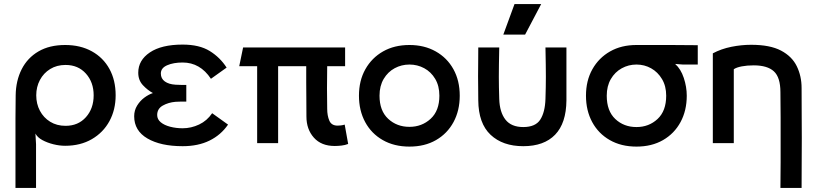

<svg xmlns="http://www.w3.org/2000/svg" viewBox="-20 -703 4007 943"><path d="M300 -482Q375 -482 431 -451Q487 -420 517.5 -364.5Q548 -309 548 -235Q548 -164 517.5 -108Q487 -52 431 -19.5Q375 13 300 13Q272 13 242 5.5Q212 -2 188 -15Q164 -28 154 -47L157 5V220H56V-8Q56 -65 56 -121.5Q56 -178 57 -235Q58 -307 86.5 -363Q115 -419 169 -450.5Q223 -482 300 -482ZM302 -85Q364 -85 402 -127.5Q440 -170 440 -235Q440 -299 402 -341.5Q364 -384 302 -384Q259 -384 226.5 -364Q194 -344 176 -310Q158 -276 158 -235Q158 -193 176 -159Q194 -125 226.5 -105Q259 -85 302 -85Z M1100 -91Q1065 -40 1009 -12.5Q953 15 877 15Q769 15 704 -23Q639 -61 639 -132Q639 -161 653.5 -184.5Q668 -208 689 -223.5Q710 -239 731 -246Q705 -260 682 -284.5Q659 -309 659 -346Q659 -407 716 -445.5Q773 -484 877 -484Q959 -484 1010 -452.5Q1061 -421 1093 -371L1016 -316Q963 -396 877 -396Q832 -396 801 -382.5Q770 -369 770 -342Q770 -317 789.5 -303Q809 -289 842 -287Q856 -286 868.5 -286Q881 -286 895 -286V-204Q881 -204 868.5 -204Q856 -204 842 -203Q807 -200 779.5 -184.5Q752 -169 752 -138Q752 -117 769.5 -102.5Q787 -88 816 -80.5Q845 -73 877 -73Q919 -73 958 -91.5Q997 -110 1022 -147Z M1624 14Q1558 14 1521.5 -27Q1485 -68 1485 -131Q1485 -186 1484.5 -224.5Q1484 -263 1484 -298Q1484 -333 1484 -378H1346V0H1243V-378H1155L1174 -470H1675V-378H1587Q1586 -318 1586 -268.5Q1586 -219 1587 -169Q1587 -135 1597.5 -110.5Q1608 -86 1638 -86Q1645 -86 1654 -87Q1663 -88 1673 -91L1690 4Q1675 10 1657 12Q1639 14 1624 14Z M1991 17Q1916 17 1860 -15Q1804 -47 1773.5 -103.5Q1743 -160 1743 -233Q1743 -307 1774.5 -363Q1806 -419 1861.5 -450.5Q1917 -482 1991 -482Q2064 -482 2120 -450.5Q2176 -419 2207 -363Q2238 -307 2238 -233Q2238 -160 2207.5 -103.5Q2177 -47 2121.5 -15Q2066 17 1991 17ZM1991 -386Q1952 -386 1918.5 -368Q1885 -350 1864.5 -315.5Q1844 -281 1844 -233Q1844 -159 1886.5 -119.5Q1929 -80 1991 -80Q2052 -80 2095 -119.5Q2138 -159 2138 -233Q2138 -281 2117.5 -315.5Q2097 -350 2063.5 -368Q2030 -386 1991 -386Z M2329 -470H2432Q2431 -420 2430.5 -386Q2430 -352 2430 -326Q2430 -300 2430.5 -274.5Q2431 -249 2432 -217Q2434 -152 2462.5 -115.5Q2491 -79 2550 -79Q2610 -79 2633.5 -115.5Q2657 -152 2659 -217Q2660 -249 2660.5 -274.5Q2661 -300 2661 -326Q2661 -352 2660.5 -386Q2660 -420 2659 -470H2762Q2762 -420 2762 -387Q2762 -354 2762 -328.5Q2762 -303 2762 -276Q2762 -249 2762 -210Q2761 -98 2706.5 -41.5Q2652 15 2550 15Q2449 15 2389.5 -41Q2330 -97 2329 -210Q2329 -249 2328.5 -276Q2328 -303 2328 -328.5Q2328 -354 2328.5 -387Q2329 -420 2329 -470ZM2507 -683H2638L2559 -533H2452Z M2858 -233Q2858 -307 2889.5 -363Q2921 -419 2976.5 -450.5Q3032 -482 3106 -482Q3203 -482 3273 -482Q3343 -482 3407 -481V-386H3334L3296 -389Q3324 -364 3338.5 -320Q3353 -276 3353 -233Q3353 -160 3322.5 -103.5Q3292 -47 3236.5 -15Q3181 17 3106 17Q3031 17 2975 -15Q2919 -47 2888.5 -103.5Q2858 -160 2858 -233ZM3106 -386Q3067 -386 3033.5 -367.5Q3000 -349 2980 -314.5Q2960 -280 2960 -233Q2960 -158 3002 -118.5Q3044 -79 3106 -79Q3167 -79 3209.5 -118.5Q3252 -158 3252 -233Q3252 -280 3231.5 -314.5Q3211 -349 3178 -367.5Q3145 -386 3106 -386Z M3584 0H3481V-441Q3522 -463 3571.5 -473Q3621 -483 3669 -483Q3762 -483 3816 -454.5Q3870 -426 3893.5 -377.5Q3917 -329 3917 -271Q3917 -198 3917.5 -139Q3918 -80 3918 -25.5Q3918 29 3917.5 88Q3917 147 3917 220H3813Q3814 151 3814 94.5Q3814 38 3814 -15Q3814 -68 3814 -124.5Q3814 -181 3813 -250Q3813 -323 3781 -352.5Q3749 -382 3682 -382Q3649 -382 3623 -377Q3597 -372 3584 -363Z"/></svg>

Font: Kreadon Light
Style: Bold
Weight: 600
Designer: Reiya WATANABE
Foundry: StudioGnu
Version: Version 1.003; ttfautohint (v1.8.4.7-5d5b);gftools[0.9.32]